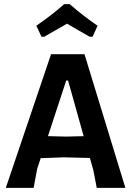

<svg xmlns="http://www.w3.org/2000/svg" viewBox="-20 -905 640 925"><path d="M180 -728 155 -781Q236 -837 289 -885H316Q376 -832 450 -781L426 -728H412Q402 -734 363 -756Q324 -778 303 -791Q290 -783 193 -728ZM387 -644 584 0H446L430 -84L413 -144L287 -147L176 -143L159 -91L142 0H8L226 -644ZM299 -517 211 -249 297 -247 383 -249 308 -517Z"/></svg>

Font: Alegreya Sans
Style: Bold
Weight: 700
Designer: Juan Pablo del Peral
Foundry: Huerta Tipografica
Version: Version 2.007